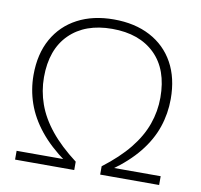

<svg xmlns="http://www.w3.org/2000/svg" viewBox="-79 -797 925 882"><g transform="rotate(10 383.5 -356.5)"><path d="M47 0V-41H276V-32Q201 -86 154 -144.5Q107 -203 85 -266.5Q63 -330 63 -398Q63 -496 102.5 -566.5Q142 -637 214 -675Q286 -713 383 -713Q481 -713 553 -675Q625 -637 664 -566.5Q703 -496 703 -398Q703 -330 681.5 -266.5Q660 -203 613 -144.5Q566 -86 490 -32V-41H719V0H444V-39Q519 -96 565.5 -153.5Q612 -211 633.5 -271.5Q655 -332 655 -396Q655 -527 582.5 -598Q510 -669 383 -669Q257 -669 184.5 -597.5Q112 -526 112 -396Q112 -332 133.5 -271.5Q155 -211 201.5 -153.5Q248 -96 323 -39V0Z"/></g></svg>

Font: Nunito Sans 10pt ExtraLight
Style: Regular
Weight: 250
Designer: Vernon Adams
Foundry: Vernon Adams
Version: Version 3.101;gftools[0.9.27]